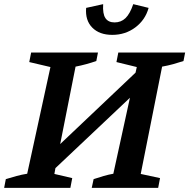

<svg xmlns="http://www.w3.org/2000/svg" viewBox="-41 -905 912 925"><path d="M-21 0 -13 -42Q13 -50 38.5 -57Q64 -64 90 -68L202 -582L100 -606L109 -652H431L423 -611Q400 -603 374.5 -596Q349 -589 323 -584L249 -211L612 -555L618 -582L520 -606L529 -652H851L843 -611Q819 -603 793.5 -596Q768 -589 740 -584L637 -67L730 -47L721 0H401L410 -42Q434 -50 458 -57Q482 -64 505 -68L585 -434L226 -95L221 -67L307 -47L298 0ZM500 -737Q438 -737 403.5 -772Q369 -807 374 -867L456 -885Q453 -838 467 -817.5Q481 -797 511 -797Q542 -797 563.5 -817.5Q585 -838 601 -885L675 -867Q659 -809 611 -773Q563 -737 500 -737Z"/></svg>

Font: Piazzolla SC SemiBold
Style: Italic
Weight: 600
Italic angle: -11.3°
Designer: Juan Pablo del Peral
Foundry: Huerta Tipografica
Version: Version 1.330